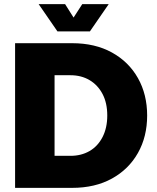

<svg xmlns="http://www.w3.org/2000/svg" viewBox="-20 -909 760 929"><path d="M53 0V-700H329Q440 -700 521.5 -655Q603 -610 647.5 -531Q692 -452 692 -350Q692 -248 647.5 -169Q603 -90 521.5 -45Q440 0 329 0ZM244 -155H321Q373 -155 413 -178Q453 -201 476 -245.5Q499 -290 499 -350Q499 -411 476 -454.5Q453 -498 413 -521.5Q373 -545 321 -545H244ZM258 -757 167 -889H295L336 -824L378 -889H506L415 -757Z"/></svg>

Font: MuseoModerno Thin ExtraBold
Style: Regular
Weight: 800
Version: Version 1.002